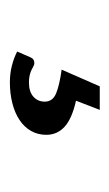

<svg xmlns="http://www.w3.org/2000/svg" viewBox="68 -120 231 408"><g transform="rotate(90 184.0 83.5)"><path d="M194.5 38Q232.5 46.5 249.8 62.2Q267 78 267 101Q267 119 258.8 133.5Q250.5 148 235.5 158Q220.5 168 200 173.2Q179.5 178.5 155.5 178.5Q136.5 178.5 120 174.2Q103.5 170 90 163L102 135.5Q105.5 126.5 114.5 126.5Q117.5 126.5 120.8 128.2Q124 130 128.5 132.2Q133 134.5 139.5 136.2Q146 138 155.5 138Q175.5 138 186 128.5Q196.5 119 196.5 104.5Q196.5 87.5 178.8 80.2Q161 73 128.5 68.5L164 -12.5H214Z"/></g></svg>

Font: Lato 2
Style: Italic
Weight: 400
Italic angle: -7°
Designer: Lukasz Dziedzic with Adam Twardoch and Botio Nikoltchev
Foundry: tyPoland Lukasz Dziedzic
Version: Version 2.015; 2015-08-06; http://www.latofonts.com/